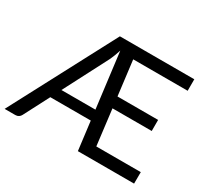

<svg xmlns="http://www.w3.org/2000/svg" viewBox="-147 -929 1222 1142"><g transform="rotate(30 464.0 -358.0)"><path d="M467 -266H233.5L392 -572C396.7 -582.7 401.3 -593.8 406 -605.5C410.7 -617.2 415.2 -630 419.5 -644ZM886.5 -79H581L551 -323.5H820.5V-399.5H541.5L512 -637.5H886V-716.5H375L-3 0H70.5C79.2 0 86.7 -2.1 93 -6.2C99.3 -10.4 104.2 -15.8 107.5 -22.5L197.5 -196H475.5L500 0H886Z"/></g></svg>

Font: LatoLatin
Style: Regular
Weight: 400
Designer: Lukasz Dziedzic with Adam Twardoch and Botio Nikoltchev
Foundry: tyPoland Lukasz Dziedzic
Version: Version 2.015; 2015-08-06; http://www.latofonts.com/